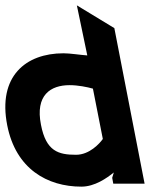

<svg xmlns="http://www.w3.org/2000/svg" viewBox="-50 -686 588 717"><path d="M-23 -218C9 -55 127 11 254 11C304 11 349 -21 375 -42L369 -22L373 0H490L377 -581L237 -666L276 -479C248 -481 212 -487 187 -487C46 -487 -59 -401 -23 -218ZM103 -220C81 -331 139 -368 210 -368C241 -368 276 -361 297 -355L334 -167C322 -150 284 -108 234 -108C168 -108 122 -121 103 -220Z"/></svg>

Font: Charger EcoBlack
Style: OpObl
Weight: 1000
Designer: Jasper
Foundry: Cannot Into Space Fonts
Version: Version 1.1